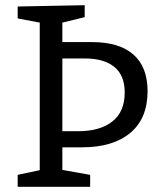

<svg xmlns="http://www.w3.org/2000/svg" viewBox="-20 -719 624 739"><path d="M220 -152V-65L327 -46V0H48V-46L133 -64V-632L48 -648V-694L306 -699V-653L220 -632V-557H334Q439 -557 493.5 -509Q548 -461 548 -368Q548 -263 481.5 -207.5Q415 -152 296 -152ZM307 -494H220V-214H281Q365 -214 412.5 -251.5Q460 -289 460 -363Q460 -429 420 -461.5Q380 -494 307 -494Z"/></svg>

Font: Bitter Pro
Style: Regular
Weight: 400
Designer: Sol Matas, and Bitter project Authors
Foundry: Sol Matas
Version: Version 1.010